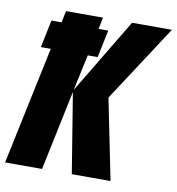

<svg xmlns="http://www.w3.org/2000/svg" viewBox="-85 -787 793 859"><g transform="rotate(10 311.0 -357.0)"><path d="M108 -536H63L89 -661H135L146 -714H314L303 -661H347L321 -536H276L241 -373L446 -714H627L400 -366L474 0H298L239 -363L163 0H-5Z"/></g></svg>

Font: Noto Sans UI CondBlack
Style: Italic
Weight: 900
Width: 3
Italic angle: -12°
Designer: Monotype Design Team
Foundry: Monotype Imaging Inc.
Version: Version 1.001